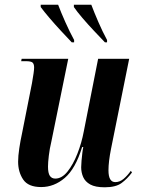

<svg xmlns="http://www.w3.org/2000/svg" viewBox="-20 -786 602 816"><path d="M425 10Q385 10 363.5 -2Q342 -14 333.5 -33.5Q325 -53 325 -75Q325 -86 326.5 -103Q328 -120 330 -136.5Q332 -153 334 -161H329Q301 -69 255.5 -30Q210 9 155 9Q100 9 78.5 -23Q57 -55 57 -99Q57 -123 62 -156Q67 -189 73 -216L116 -433Q125 -483 125 -499Q125 -513 119 -519.5Q113 -526 89 -526H70L72 -536H270L198 -183Q191 -154 187.5 -124.5Q184 -95 184 -78Q184 -50 192 -38.5Q200 -27 215 -27Q243 -27 267 -57Q291 -87 309 -133Q327 -179 336 -227L397 -536H529L452 -154Q441 -99 441 -62Q441 -12 470 -12Q489 -12 505.5 -26Q522 -40 536 -60L541 -53Q521 -26 496.5 -8Q472 10 425 10ZM285 -606Q264 -628 238.5 -655.5Q213 -683 190 -710Q167 -737 153 -756V-766H227Q239 -734 257.5 -692.5Q276 -651 295 -616V-606ZM426 -606Q405 -628 379 -655.5Q353 -683 330 -710Q307 -737 294 -756V-766H368Q380 -734 398 -692.5Q416 -651 435 -616V-606Z"/></svg>

Font: Noto Serif Display ExtraCondensed
Style: Bold Italic
Weight: 700
Width: 2
Italic angle: -12°
Designer: Monotype Design Team
Foundry: Monotype Imaging Inc.
Version: Version 2.009